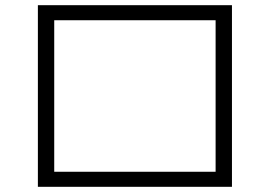

<svg xmlns="http://www.w3.org/2000/svg" viewBox="-20 -730 1040 740"><path d="M126 -10V-710H874V-10ZM189 -68H811V-652H189Z"/></svg>

Font: Murecho Light
Style: Regular
Weight: 300
Designer: Neil Summerour
Foundry: Positype
Version: Version 1.010; ttfautohint (v1.8.3)